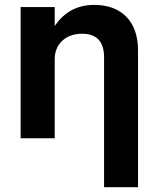

<svg xmlns="http://www.w3.org/2000/svg" viewBox="-20 -569 653 790"><path d="M317.9 -430.2Q267.6 -430.2 236.3 -401.4Q205.1 -372.6 205.1 -324.2V0H64.9V-540H205.1V-461.9Q263.7 -548.8 367.2 -548.8Q453.1 -548.8 500.5 -499.3Q547.9 -449.7 547.9 -361.8V201.2H408.2V-333Q408.2 -430.2 317.9 -430.2Z"/></svg>

Font: Miedinger*
Style: Bold
Weight: 700
Version: Version 001.000